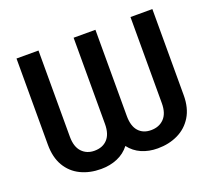

<svg xmlns="http://www.w3.org/2000/svg" viewBox="-123 -893 1189 1066"><g transform="rotate(-20 471.5 -359.5)"><path d="M70.3 -218.3V-727.5H200.2V-218.3Q200.2 -158.7 228.8 -128.4Q257.3 -98.1 302.7 -98.1Q351.6 -98.1 379.6 -128.4Q407.7 -158.7 407.7 -218.3V-727.5H536.6V-218.3Q536.6 -158.7 563.5 -128.4Q590.3 -98.1 637.2 -98.1Q685.1 -98.1 714.4 -128.4Q743.7 -158.7 743.7 -218.3V-727.5H873V-218.3Q873 -143.6 841.8 -92.5Q810.5 -41.5 757.3 -15.9Q704.1 9.8 637.7 9.8Q585 9.8 542.7 -8.8Q500.5 -27.3 472.2 -64.5Q443.4 -27.3 399.7 -8.8Q356 9.8 302.7 9.8Q235.8 9.8 183.1 -15.9Q130.4 -41.5 100.3 -92.5Q70.3 -143.6 70.3 -218.3Z"/></g></svg>

Font: Inter 18pt SemiBold
Style: Regular
Weight: 600
Designer: Rasmus Andersson
Foundry: rsms
Version: Version 4.001;git-66647c0bb